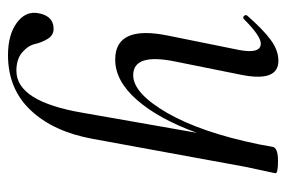

<svg xmlns="http://www.w3.org/2000/svg" viewBox="-138 -297 716 480"><g transform="rotate(90 220.0 -57.0)"><path d="M382 -394Q413 -394 413 -388Q413 -386 410.5 -375Q408 -364 404 -345Q400 -326 397 -312L327 70Q309 168 255.5 224.5Q202 281 118 281Q67 281 37 259Q7 237 13 205Q20 167 52 167Q68 167 77 181.5Q86 196 90 213.5Q94 231 111 245.5Q128 260 157 260Q234 260 262 94L312 -191Q277 -95 229.5 -41Q182 13 129 13Q42 13 69 -119L105 -297Q115 -351 89 -351Q70 -351 28 -309Q24 -305 20 -309Q16 -313 19 -317Q54 -357 80 -376Q106 -395 132 -395Q187 -395 166 -297L134 -138Q112 -32 168 -32Q213 -32 262 -116.5Q311 -201 341 -347L347 -380Q349 -394 382 -394Z"/></g></svg>

Font: Cormorant Infant Book
Style: Italic
Weight: 500
Italic angle: -10°
Designer: Christian Thalmann (Catharsis Fonts)
Version: Version 1.000;PS 002.000;hotconv 1.0.88;makeotf.lib2.5.64775